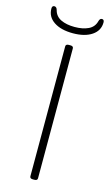

<svg xmlns="http://www.w3.org/2000/svg" viewBox="-132 -921 567 971"><g transform="rotate(15 151.0 -435.0)"><path d="M147 2Q131 2 131 -10V-690Q131 -702 147 -702H155Q171 -702 171 -690V-10Q171 2 155 2ZM151 -764Q88 -764 51 -789Q14 -814 14 -857Q14 -872 26 -872Q38 -872 42 -856Q50 -825 79 -811Q108 -797 151 -797Q194 -797 223 -811Q252 -825 260 -856Q264 -872 275 -872Q287 -872 287 -857Q287 -814 250 -789Q213 -764 151 -764Z"/></g></svg>

Font: Asap Semi Expanded Thin
Style: Regular
Weight: 100
Width: 6
Designer: Pablo Cosgaya
Foundry: Omnibus-Type
Version: Version 3.001; ttfautohint (v1.8.4.7-5d5b)